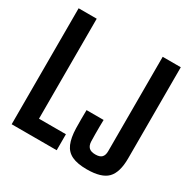

<svg xmlns="http://www.w3.org/2000/svg" viewBox="-177 -969 1137 1147"><g transform="rotate(30 391.5 -395.5)"><path d="M43.9 0V-800H168.7V-110.3H354.4V0ZM566.7 9.1Q501.5 9.1 463.2 -9.1Q425 -27.3 407.9 -67Q390.9 -106.7 389.1 -171.1Q388.5 -200.7 388.5 -233.9Q388.5 -267.2 389.1 -296.8H506.8Q506.1 -275.9 505.9 -249.3Q505.6 -222.6 505.9 -196Q506.1 -169.4 506.8 -148.5Q507.8 -121.2 521.9 -107.2Q536.1 -93.3 566.7 -93.3Q597.4 -93.3 610.6 -107.2Q623.8 -121.2 623.8 -148.5V-800H748.6V-171.1Q748.6 -74.5 707.8 -32.7Q667 9.1 566.7 9.1Z"/></g></svg>

Font: Big Shoulders Thin
Style: Regular
Weight: 100
Designer: Patric King
Foundry: XO Type Co
Version: Version 2.002